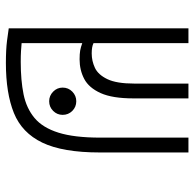

<svg xmlns="http://www.w3.org/2000/svg" viewBox="-24 -602 635 626"><g transform="rotate(90 293.0 -288.5)"><path d="M184.6 9.3Q141.6 9.3 112.3 5.6Q83 2 71.8 0V-585.9H120.1V-276.4Q131.8 -270.5 153.8 -270.5Q178.2 -270.5 200.7 -281Q223.1 -291.5 237.5 -321.5Q252 -351.6 252 -409.2V-585.9H300.3V-406.7Q300.3 -337.9 283 -299.6Q265.6 -261.2 236.8 -246.1Q208 -231 172.9 -231Q155.3 -231 144.3 -232.9Q133.3 -234.9 120.1 -239.7V-42Q130.9 -41 146 -40Q161.1 -39.1 181.6 -39.1Q241.2 -39.1 286.9 -48.3Q332.5 -57.6 364.3 -84.2Q396 -110.8 412.1 -162.4Q428.2 -213.9 428.2 -297.9V-585.9H476.6V-296.9Q476.6 -176.3 444.6 -109.6Q412.6 -43 347.9 -16.8Q283.2 9.3 184.6 9.3ZM309.6 -131.8Q291.5 -131.8 278.3 -144.8Q265.1 -157.7 265.1 -175.8Q265.1 -194.3 278.3 -207.3Q291.5 -220.2 309.6 -220.2Q328.1 -220.2 341.1 -207.3Q354 -194.3 354 -175.8Q354 -157.7 341.1 -144.8Q328.1 -131.8 309.6 -131.8Z"/></g></svg>

Font: Cascadia Mono NF ExtraLight
Style: Regular
Weight: 200
Monospace: yes
Designer: Aaron Bell
Foundry: Saja Typeworks
Version: Version 2404.023; ttfautohint (v1.8.4)